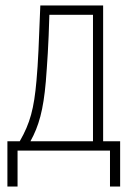

<svg xmlns="http://www.w3.org/2000/svg" viewBox="-20 -549 469 700"><path d="M7 131H44V0H381V131H418V-34H356V-529H127C122 -398 119 -320 113 -255C104 -153 90 -100 52 -34H7ZM91 -34C122 -90 138 -148 147 -251C152 -315 157 -383 160 -495H319V-34Z"/></svg>

Font: Noto Sans ExtraCondensed ExtraLight
Style: Regular
Weight: 200
Width: 2
Designer: Monotype Design Team
Foundry: Monotype Imaging Inc.
Version: Version 2.013